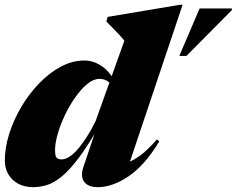

<svg xmlns="http://www.w3.org/2000/svg" viewBox="-26 -760 980 795"><path d="M455.5 -367.5Q443 -404 426.2 -418.8Q409.5 -433.5 386 -433.5Q361.5 -433.5 336 -412.8Q310.5 -392 286.5 -358.2Q262.5 -324.5 243.5 -284.8Q224.5 -245 213.2 -206.5Q202 -168 202 -138.5Q202 -116 207.5 -108Q213 -100 230 -100Q239 -100 250 -104.8Q261 -109.5 274.5 -120.8Q288 -132 302.8 -150.2Q317.5 -168.5 334.5 -195Q351.5 -221.5 369.5 -257.5L489 -591.5Q480.5 -602.5 468 -615.8Q455.5 -629 441.8 -643.2Q428 -657.5 414.5 -671L419.5 -690L717.5 -740H730L495.5 -41.5L439.5 -74.5Q464.5 -75.5 491.2 -83Q518 -90.5 550.2 -113Q582.5 -135.5 623.5 -182.5L633.5 -174.5Q573 -74.5 506 -29.8Q439 15 379.5 15Q338.5 15 322.5 -7.2Q306.5 -29.5 319 -67.5L377 -240L385 -239Q338 -156.5 299.8 -105.8Q261.5 -55 229.5 -29Q197.5 -3 168.8 6Q140 15 111 15Q76 15 49.8 1Q23.5 -13 8.8 -38Q-6 -63 -6 -94.5Q-6 -148.5 12.2 -206.2Q30.5 -264 62.5 -318Q94.5 -372 136.5 -415.2Q178.5 -458.5 226 -484Q273.5 -509.5 323 -509.5Q363 -509.5 398.5 -484Q434 -458.5 464 -398ZM716.5 -528.5 800.5 -725H934.5L933.5 -717.5L746 -528.5Z"/></svg>

Font: Newsreader 60pt ExtraBold
Style: Italic
Weight: 800
Italic angle: -17°
Designer: Hugues Gentile
Foundry: Production Type
Version: Version 1.003